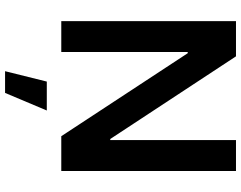

<svg xmlns="http://www.w3.org/2000/svg" viewBox="-119 -628 975 777"><g transform="rotate(90 368.5 -239.5)"><path d="M65.4 -707H208L542.5 -198.2H546.9V-707H671.9V0H531.2L195.3 -511.7H190.4V0H65.4ZM356 227.5H268.1L310.1 58.6H427.2Z"/></g></svg>

Font: Wanted Sans SemiBold
Style: Regular
Weight: 600
Designer: Original Design by Kil Hyung-jin and Kang Hanbin, Wanted Lab, Inc; Hangeul from Source Han Sans by Jang Soo-young and Ka
Foundry: Wanted Lab, Inc.
Version: Version 1.003